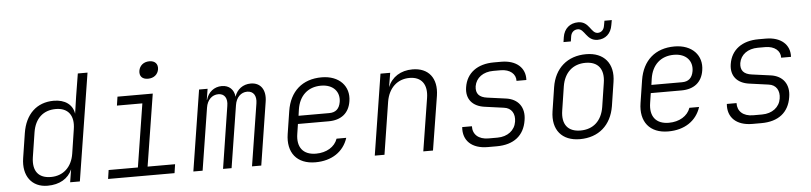

<svg xmlns="http://www.w3.org/2000/svg" viewBox="-46 -1035 5492 1301"><g transform="rotate(-5 2700.0 -385.0)"><path d="M233 10C315 10 374 -25 401 -87L387 0H453L569 -730H503L478 -576L461 -460C452 -522 401 -560 324 -560C208 -560 130 -486 110 -358L84 -191C65 -71 126 10 233 10ZM261 -47C177 -47 136 -97 150 -191L176 -358C191 -453 249 -503 333 -503C417 -503 458 -448 443 -356L418 -193C404 -101 344 -47 261 -47Z M974 -653C1013 -653 1041 -675 1047 -711C1052 -747 1031 -770 993 -770C954 -770 926 -747 920 -711C915 -675 935 -653 974 -653ZM645 0H1097L1106 -60H919L997 -550H757L748 -490H921L853 -60H654Z M1225 0H1288L1355 -423C1363 -475 1396 -507 1439 -507C1481 -507 1502 -474 1493 -423L1427 0H1485L1552 -423C1560 -475 1593 -507 1635 -507C1678 -507 1699 -474 1691 -423L1624 0H1687L1754 -426C1768 -507 1732 -560 1664 -560C1611 -560 1570 -529 1554 -480C1549 -529 1517 -560 1467 -560C1415 -560 1374 -527 1360 -476H1358L1370 -550H1312Z M2055 10C2166 10 2247 -44 2277 -137H2211C2192 -82 2135 -48 2064 -48C1976 -48 1934 -103 1949 -194L1959 -259H2168C2253 -259 2308 -302 2320 -383C2336 -482 2267 -560 2146 -560C2015 -560 1929 -484 1908 -352L1884 -198C1864 -72 1929 10 2055 10ZM1968 -314 1974 -356C1988 -449 2048 -504 2137 -504C2221 -504 2265 -451 2254 -383C2246 -336 2220 -314 2177 -314Z M2459 0H2525L2581 -356C2596 -448 2656 -504 2739 -504C2819 -504 2861 -451 2846 -358L2789 0H2855L2914 -368C2932 -486 2873 -560 2764 -560C2684 -560 2623 -521 2596 -454L2612 -550H2546Z M3227 9H3288C3404 9 3475 -47 3491 -150C3506 -236 3462 -297 3378 -308L3253 -325C3198 -332 3174 -359 3181 -409C3191 -466 3240 -502 3309 -502H3359C3423 -502 3462 -467 3460 -421H3527C3532 -504 3470 -559 3368 -559H3318C3206 -559 3131 -504 3116 -408C3103 -328 3148 -276 3229 -265L3359 -247C3411 -241 3435 -199 3426 -146C3417 -88 3367 -49 3298 -49H3237C3169 -49 3130 -86 3132 -141H3066C3058 -50 3118 9 3227 9Z M4032 -650C4085 -650 4124 -684 4133 -742L4139 -775H4089L4083 -742C4079 -714 4061 -697 4037 -697C3990 -697 3987 -780 3910 -780C3855 -780 3814 -746 3805 -688L3800 -655H3850L3855 -688C3859 -716 3878 -733 3904 -733C3951 -733 3955 -650 4032 -650ZM3854 10C3982 10 4068 -66 4089 -194L4114 -356C4134 -480 4067 -560 3945 -560C3817 -560 3730 -483 3710 -356L3685 -194C3666 -69 3732 10 3854 10ZM3863 -48C3777 -48 3736 -101 3751 -194L3776 -356C3791 -449 3850 -502 3936 -502C4021 -502 4063 -449 4048 -356L4023 -194C4008 -101 3950 -48 3863 -48Z M4455 10C4566 10 4647 -44 4677 -137H4611C4592 -82 4535 -48 4464 -48C4376 -48 4334 -103 4349 -194L4359 -259H4568C4653 -259 4708 -302 4720 -383C4736 -482 4667 -560 4546 -560C4415 -560 4329 -484 4308 -352L4284 -198C4264 -72 4329 10 4455 10ZM4368 -314 4374 -356C4388 -449 4448 -504 4537 -504C4621 -504 4665 -451 4654 -383C4646 -336 4620 -314 4577 -314Z M5027 9H5088C5204 9 5275 -47 5291 -150C5306 -236 5262 -297 5178 -308L5053 -325C4998 -332 4974 -359 4981 -409C4991 -466 5040 -502 5109 -502H5159C5223 -502 5262 -467 5260 -421H5327C5332 -504 5270 -559 5168 -559H5118C5006 -559 4931 -504 4916 -408C4903 -328 4948 -276 5029 -265L5159 -247C5211 -241 5235 -199 5226 -146C5217 -88 5167 -49 5098 -49H5037C4969 -49 4930 -86 4932 -141H4866C4858 -50 4918 9 5027 9Z"/></g></svg>

Font: JetBrains Mono ExtraLight
Style: Italic
Weight: 240
Italic angle: -9°
Monospace: yes
Designer: Philipp Nurullin, Konstantin Bulenkov
Foundry: JetBrains
Version: Version 2.305